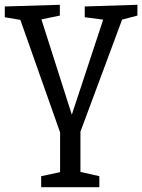

<svg xmlns="http://www.w3.org/2000/svg" viewBox="-25 -552 594 802"><path d="M549 -487 485 -470 311 -2V166L390 184V230H147V184L226 167V1L60 -469L-5 -480V-525L225 -532V-487L148 -471L275 -73L406 -470L329 -480V-525L549 -532Z"/></svg>

Font: Bitter Pro
Style: Regular
Weight: 400
Designer: Sol Matas, and Bitter project Authors
Foundry: Sol Matas
Version: Version 1.010